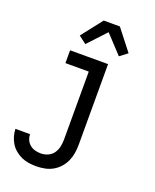

<svg xmlns="http://www.w3.org/2000/svg" viewBox="-176 -862 952 1183"><g transform="rotate(20 300.0 -270.0)"><path d="M209 223Q185 223 160.5 219.5Q136 216 113.5 206Q91 196 71.5 180Q52 164 39 143.5Q26 123 19 99Q12 75 11 50H107Q107 69 115 87Q123 105 138 117Q153 129 171.5 134Q190 139 209 139Q233 139 255.5 129Q278 119 291.5 99.5Q305 80 310 56.5Q315 33 315 9V-436H162V-520H411V9Q411 37 406.5 64.5Q402 92 390.5 117.5Q379 143 360 164Q341 185 317 198.5Q293 212 265 217.5Q237 223 209 223ZM237 -588 187 -626 294 -763H400L507 -626L457 -588L347 -706Z"/></g></svg>

Font: Iosevka Fixed Medium Extended
Style: Regular
Weight: 500
Width: 7
Monospace: yes
Designer: Belleve Invis
Foundry: Belleve Invis
Version: Version 24.1.1; ttfautohint (v1.8.4)